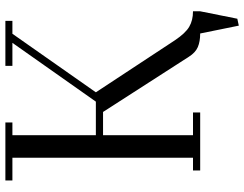

<svg xmlns="http://www.w3.org/2000/svg" viewBox="-114 -628 881 692"><g transform="rotate(-90 326.0 -281.5)"><path d="M22 -676.8V-702.1H231V-676.8H185.1V-376H306.2L518.1 -676.8H435.1V-702.1H597.2V-676.8H550.8L339.8 -376L526.9 -91.8Q552.7 -53.2 575.9 -39.6Q599.1 -25.9 631.8 -25.9V0L605 133.8L580.1 139.2L551.8 0Q522.9 0 502.9 -8.5Q482.9 -17.1 467.8 -41L269 -350.1H185.1V-25.9H267.1V0H58.1V-25.9H104V-676.8Z"/></g></svg>

Font: Dehuti Alt
Style: Book
Weight: 400
Version: Version 1.2